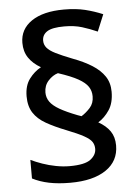

<svg xmlns="http://www.w3.org/2000/svg" viewBox="-54 -807 614 855"><g transform="rotate(-5 252.5 -379.5)"><path d="M65 -394Q65 -442 87.5 -472Q110 -502 140 -518Q105 -538 86 -566Q67 -594 67 -633Q67 -694 119 -729.5Q171 -765 264 -765Q318 -765 358.5 -755Q399 -745 437 -729L406 -654Q372 -669 338 -679.5Q304 -690 259 -690Q205 -690 182.5 -675.5Q160 -661 160 -635Q160 -617 171.5 -603Q183 -589 210 -575.5Q237 -562 283 -544Q334 -525 369.5 -502.5Q405 -480 424.5 -451Q444 -422 444 -382Q444 -332 423 -300.5Q402 -269 373 -251Q407 -232 425 -206Q443 -180 443 -142Q443 -72 385.5 -33Q328 6 226 6Q172 6 131 -2.5Q90 -11 57 -28V-111Q80 -100 108.5 -90Q137 -80 168.5 -74Q200 -68 229 -68Q297 -68 323 -88Q349 -108 349 -135Q349 -153 340 -166.5Q331 -180 305 -194.5Q279 -209 228 -229Q177 -249 140 -270Q103 -291 84 -320.5Q65 -350 65 -394ZM150 -404Q150 -381 163 -362.5Q176 -344 205.5 -327Q235 -310 284 -291L301 -285Q322 -298 340 -318Q358 -338 358 -369Q358 -393 345.5 -412Q333 -431 302 -448.5Q271 -466 213 -485Q189 -478 169.5 -456.5Q150 -435 150 -404Z"/></g></svg>

Font: Noto Sans Armenian Medium
Style: Regular
Weight: 500
Designer: Monotype Design Team
Foundry: Monotype Imaging Inc.
Version: Version 2.007